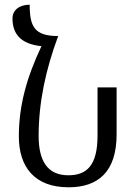

<svg xmlns="http://www.w3.org/2000/svg" viewBox="-20 -785 574 815"><path d="M271 10C396 10 475 -55 475 -215V-414H394V-210C394 -83 349 -41 270 -41C181 -41 144 -103 144 -208C144 -350 174 -490 227 -632C127 -632 106 -671 106 -765C61 -765 33 -741 33 -707C33 -641 68 -598 156 -589C93 -456 60 -336 60 -206C60 -77 126 10 271 10Z"/></svg>

Font: Noto Serif Armenian ExtraCondensed Medium
Style: Regular
Weight: 500
Width: 2
Designer: Monotype Design Team
Foundry: Monotype Imaging Inc.
Version: Version 2.008